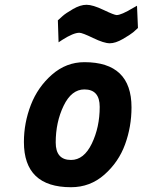

<svg xmlns="http://www.w3.org/2000/svg" viewBox="-20 -771 597 803"><path d="M333 -511Q530 -511 530 -322Q530 -241 503 -167Q476 -93 416.5 -40.5Q357 12 277 12Q80 12 80 -177Q80 -257 109 -332Q138 -407 197.5 -459Q257 -511 333 -511ZM277 -102Q331 -102 364 -170.5Q397 -239 397 -324Q397 -397 333 -397Q279 -397 246 -328.5Q213 -260 213 -175Q213 -102 277 -102ZM312 -634Q287 -634 240 -604L225 -594L222 -686Q230 -693 242 -704Q254 -715 285 -733Q316 -751 342 -751Q368 -751 413 -729.5Q458 -708 468 -708Q487 -708 537 -738L553 -747L557 -654L537 -636Q525 -626 494 -608Q463 -590 439 -590Q415 -590 369.5 -612Q324 -634 312 -634Z"/></svg>

Font: Titillium Web
Style: Bold Italic
Weight: 700
Italic angle: -13°
Version: Version 1.002;PS 57.000;hotconv 1.0.70;makeotf.lib2.5.55311